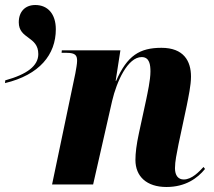

<svg xmlns="http://www.w3.org/2000/svg" viewBox="-63 -737 856 767"><path d="M-42 -416 -43 -405C95 -438 160 -519 160 -620C160 -681 128 -717 78 -717C38 -717 12 -691 12 -648C12 -580 90 -593 90 -521C90 -474 45 -440 -42 -416ZM602 10C678 10 726 -25 756 -62L750 -70C733 -52 704 -20 671 -20C649 -20 636 -36 636 -65C636 -93 643 -123 650 -160L683 -315C690 -351 700 -396 700 -431C700 -493 671 -546 582 -546C495 -546 445 -515 401 -414H399L418 -536H184L183 -526H203C239 -526 245 -515 245 -494C245 -482 241 -461 238 -444L145 0H309L385 -334C403 -411 447 -509 503 -509C535 -509 538 -477 538 -451C538 -417 526 -364 521 -339L492 -205C482 -159 478 -125 478 -98C478 -32 523 10 602 10Z"/></svg>

Font: Noto Serif Display SemiCondensed ExtraBold
Style: Italic
Weight: 800
Width: 4
Italic angle: -12°
Designer: Monotype Design Team
Foundry: Monotype Imaging Inc.
Version: Version 2.009